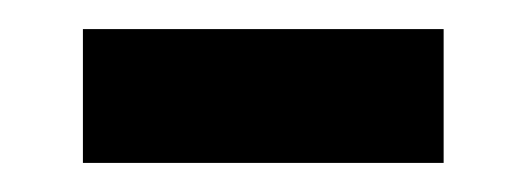

<svg xmlns="http://www.w3.org/2000/svg" viewBox="-20 -334 361 132"><path d="M37 -222V-314H285V-222Z"/></svg>

Font: Noto Sans Meetei Mayek Medium
Style: Regular
Weight: 500
Designer: Monotype Design Team and Neelakash Kshetrimayum
Foundry: Monotype Imaging Inc.
Version: Version 2.002; ttfautohint (v1.8.4.7-5d5b)